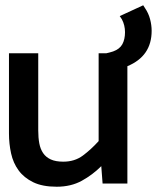

<svg xmlns="http://www.w3.org/2000/svg" viewBox="-20 -696 610 728"><path d="M364 -66Q331 -33 290 -10.5Q249 12 195 12Q141 12 106 -5Q71 -22 50.5 -50Q30 -78 22 -114.5Q14 -151 14 -190V-494H125V-201Q125 -174 129 -152.5Q133 -131 143.5 -115.5Q154 -100 172.5 -91.5Q191 -83 220 -83Q263 -83 294 -106Q325 -129 354 -161V-494H368Q372 -494 375.5 -494Q379 -494 383 -494Q387 -495 395.5 -497Q404 -499 409 -501Q434 -510 444 -528.5Q454 -547 454 -574Q454 -587 451 -599.5Q448 -612 442 -623L434 -635L523 -676L530 -665Q543 -646 549 -623.5Q555 -601 555 -579Q555 -483 463 -445V0H369Z"/></svg>

Font: Codetta
Style: Bold
Weight: 700
Designer: Ulrich Proeller
Foundry: PROSA GmbH
Version: Version 2.00;September 29, 2018;FontCreator 11.5.0.2427 64-b